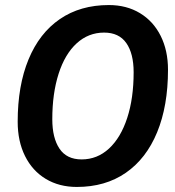

<svg xmlns="http://www.w3.org/2000/svg" viewBox="-20 -730 694 760"><path d="M50 -248Q50 -391 93 -495Q136 -599 217 -654.5Q298 -710 411 -710Q481 -710 534 -678Q587 -646 616 -588Q645 -530 645 -454Q645 -311 602 -206.5Q559 -102 478 -46Q397 10 284 10Q214 10 161 -22Q108 -54 79 -112.5Q50 -171 50 -248ZM509 -444Q509 -518 480 -559.5Q451 -601 392 -601Q330 -601 283.5 -558.5Q237 -516 212 -438Q187 -360 187 -258Q187 -184 215.5 -141.5Q244 -99 303 -99Q365 -99 411.5 -142Q458 -185 483.5 -263Q509 -341 509 -444Z"/></svg>

Font: Niramit
Style: Bold Italic
Weight: 700
Italic angle: -10°
Designer: Katatrad Aksorn Co.,Ltd.
Foundry: Cadson Demak Co.,Ltd.
Version: Version 1.001; ttfautohint (v1.6)